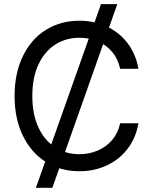

<svg xmlns="http://www.w3.org/2000/svg" viewBox="-20 -817 733 927"><path d="M467.5 -797H546.3L232.7 89.8H153.3ZM363.3 -634.7Q298.3 -634.7 246.9 -601.9Q195.4 -569.1 165.7 -505.7Q136 -442.3 136 -353.6Q136 -264.8 165.7 -201.5Q195.4 -138.1 246.9 -105.3Q298.3 -72.5 363.3 -72.5Q410.6 -72.5 451.8 -90.1Q493.1 -107.7 521.6 -141.2Q550.1 -174.7 560.1 -221.7H648.5Q636 -150.9 596 -98.6Q555.9 -46.3 495.5 -18.3Q435.1 9.7 363.3 9.7Q272.4 9.7 201.5 -34.9Q130.5 -79.4 90.5 -161.6Q50.4 -243.8 50.4 -353.6Q50.4 -463.4 90.5 -545.9Q130.5 -628.5 201.5 -672.7Q272.4 -716.9 363.3 -716.9Q434.7 -716.9 495 -689.2Q555.2 -661.6 595.5 -609.1Q635.7 -556.6 648.5 -484.8H560.1Q550.4 -532.1 521.8 -566.1Q493.1 -600.1 451.8 -617.4Q410.6 -634.7 363.3 -634.7Z"/></svg>

Font: Pretendard Variable
Style: Regular
Weight: 400
Designer: Base glyphs from Inter by Rasmus Andersson; Hangul glyphs from Noto Sans CJK(Source Han Sans) by Jang Soo-young and Kang
Foundry: Kil Hyung-jin
Version: Version 1.100;FEAKit 1.0